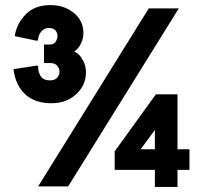

<svg xmlns="http://www.w3.org/2000/svg" viewBox="-20 -733 793 755"><path d="M182 -327Q118 -327 79.5 -362Q41 -397 33 -461L124 -475L130 -474Q129 -453 139 -435Q149 -417 177 -417Q196 -417 205 -427.5Q214 -438 214 -451Q214 -464 205 -474.5Q196 -485 178 -485H153V-558H179Q191 -558 198.5 -568.5Q206 -579 206 -592Q206 -604 198 -613.5Q190 -623 172 -623Q155 -623 143 -610Q131 -597 129 -574L123 -573L38 -591Q45 -639 80.5 -676Q116 -713 179 -713Q232 -713 270 -682.5Q308 -652 308 -602Q308 -574 291.5 -550Q275 -526 249 -521V-534Q281 -534 299.5 -507Q318 -480 318 -448Q318 -398 279.5 -362.5Q241 -327 182 -327ZM130 0 565 -700H683L248 0ZM589 2V-65H431V-138L593 -362H678V-146H725V-65H678V2ZM533 -146H589V-222Z"/></svg>

Font: Fustat ExtraBold
Style: Regular
Weight: 800
Designer: Mohamed Gaber, Khaled Hosny, Laura Garcia Mut
Foundry: Kief Type Foundry, Alif Type Foundry, Hard Type Foundry
Version: Version 1.007